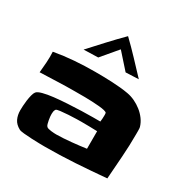

<svg xmlns="http://www.w3.org/2000/svg" viewBox="-186 -1108 1165 1185"><g transform="rotate(30 396.0 -515.0)"><path d="M737.3 -440.4Q737.3 -358.4 731.4 -277.3Q725.6 -196.3 719.7 -115.2Q610.4 -105.5 502 -98.6Q393.6 -91.8 284.2 -91.8Q274.4 -91.8 248 -92.3Q221.7 -92.8 192.4 -94.2Q163.1 -95.7 136.7 -98.1Q110.4 -100.6 101.6 -105.5Q69.3 -123 56.6 -149.9Q43.9 -176.8 43.9 -210.9Q43.9 -222.7 44.9 -242.2Q45.9 -261.7 48.8 -283.2Q51.8 -304.7 56.6 -323.2Q61.5 -341.8 68.4 -350.6Q77.1 -362.3 108.4 -370.6Q139.6 -378.9 183.1 -383.8Q226.6 -388.7 276.9 -391.6Q327.1 -394.5 373 -396Q418.9 -397.5 455.1 -397.5Q491.2 -397.5 506.8 -397.5Q509.8 -418.9 509.8 -439.5Q509.8 -441.4 509.8 -449.7Q509.8 -458 508.8 -460Q505.9 -465.8 490.2 -469.7Q474.6 -473.6 451.7 -475.6Q428.7 -477.5 401.9 -479Q375 -480.5 349.6 -480.5Q324.2 -480.5 304.7 -480.5Q285.2 -480.5 276.4 -480.5Q214.8 -480.5 153.3 -478Q91.8 -475.6 30.3 -473.6Q34.2 -510.7 36.6 -548.8Q39.1 -586.9 37.1 -624Q108.4 -636.7 180.2 -642.1Q252 -647.5 325.2 -647.5Q351.6 -647.5 382.8 -647Q414.1 -646.5 445.3 -645Q476.6 -643.6 507.3 -640.6Q538.1 -637.7 564.5 -632.8Q591.8 -627.9 618.7 -615.2Q645.5 -602.5 668.9 -584Q692.4 -565.4 710 -541.5Q727.5 -517.6 735.4 -490.2Q736.3 -487.3 736.8 -480.5Q737.3 -473.6 737.3 -465.3Q737.3 -457 737.3 -450.2Q737.3 -443.4 737.3 -440.4ZM519.5 -210.9V-335.9Q491.2 -336.9 462.9 -337.4Q434.6 -337.9 406.2 -337.9Q400.4 -337.9 373.5 -337.4Q346.7 -336.9 315.9 -335Q285.2 -333 259.8 -330.1Q234.4 -327.1 230.5 -321.3Q225.6 -313.5 224.1 -305.2Q222.7 -296.9 222.7 -288.1Q222.7 -281.2 223.6 -269.5Q224.6 -257.8 227.1 -245.1Q229.5 -232.4 232.4 -221.7Q235.4 -210.9 240.2 -206.1Q244.1 -201.2 253.4 -198.7Q262.7 -196.3 273.4 -194.8Q284.2 -193.4 294.9 -192.9Q305.7 -192.4 311.5 -192.4Q335 -192.4 361.8 -194.3Q388.7 -196.3 416.5 -198.7Q444.3 -201.2 470.7 -204.6Q497.1 -208 519.5 -210.9ZM582 -742.2 490.2 -738.3 393.6 -846.7 297.9 -733.4 195.3 -730.5Q244.1 -784.2 292.5 -836.4Q340.8 -888.7 391.6 -939.5Q441.4 -891.6 487.8 -842.3Q534.2 -793 582 -742.2Z"/></g></svg>

Font: Slackey
Style: Regular
Weight: 400
Designer: Squid
Foundry: Font Diner, Inc DBA Sideshow
Version: Version 1.000